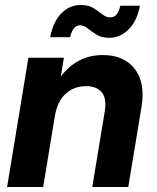

<svg xmlns="http://www.w3.org/2000/svg" viewBox="-20 -746 625 766"><path d="M198.7 -281.7 152.3 0H8.3L93.3 -515.6H234.9L222.7 -440.9Q254.9 -482.9 296.4 -504.6Q337.9 -526.4 390.1 -526.4Q475.1 -526.4 517.8 -470.9Q560.5 -415.5 544.4 -318.4L491.7 0H348.1L397.9 -301.3Q406.2 -353 386 -377.7Q365.7 -402.3 323.2 -402.3Q275.9 -402.3 242.2 -372.1Q208.5 -341.8 198.7 -281.7ZM416.5 -595.2Q385.7 -595.2 365.5 -607.7Q345.2 -620.1 330.1 -632.6Q314.9 -645 299.8 -645Q284.2 -645 274.2 -631.8Q264.2 -618.7 259.8 -597.7H180.2Q191.9 -659.2 224.6 -692.6Q257.3 -726.1 302.2 -726.1Q333.5 -726.1 353.3 -713.6Q373 -701.2 387.9 -689Q402.8 -676.8 419.4 -676.8Q436 -676.8 445.3 -688.5Q454.6 -700.2 460 -723.1H538.1Q526.9 -662.1 493.2 -628.7Q459.5 -595.2 416.5 -595.2Z"/></svg>

Font: Inter Display
Style: Bold Italic
Weight: 700
Italic angle: -9.39999°
Designer: Rasmus Andersson
Foundry: rsms
Version: Version 4.000;git-a52131595